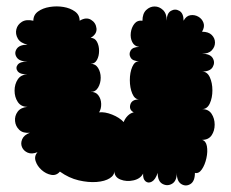

<svg xmlns="http://www.w3.org/2000/svg" viewBox="-20 -559 714 593"><path d="M165 -29Q154 -16 138 -19Q122 -22 108.5 -34Q95 -46 90 -61.5Q85 -77 96 -89Q78 -82 65.5 -87.5Q53 -93 48 -104.5Q43 -116 48.5 -129Q54 -142 72 -149Q51 -147 39.5 -158Q28 -169 26.5 -185Q25 -201 34.5 -214Q44 -227 65 -229Q45 -229 35 -244Q25 -259 25 -279Q25 -299 35 -314Q45 -329 65 -329Q42 -329 34.5 -339Q27 -349 34.5 -359Q42 -369 65 -369Q40 -369 31.5 -382Q23 -395 31.5 -408Q40 -421 65 -421Q43 -426 35 -440Q27 -454 30.5 -468.5Q34 -483 47.5 -491.5Q61 -500 83 -495Q83 -513 97.5 -523.5Q112 -534 133.5 -537.5Q155 -541 176 -537.5Q197 -534 211.5 -523.5Q226 -513 226 -495Q246 -507 261 -498Q276 -489 278 -471.5Q280 -454 260 -442Q273 -442 279.5 -430Q286 -418 286 -402Q286 -386 279.5 -374Q273 -362 260 -362Q275 -362 283 -349Q291 -336 291 -319Q291 -302 283 -288.5Q275 -275 260 -275Q275 -276 283.5 -265Q292 -254 292.5 -238.5Q293 -223 286 -212Q304 -214 326.5 -205Q349 -196 362 -182Q366 -193 374.5 -201.5Q383 -210 393 -212Q378 -220 382.5 -236Q387 -252 410 -252Q396 -252 388.5 -270Q381 -288 381 -311.5Q381 -335 388.5 -352.5Q396 -370 410 -370Q390 -370 383.5 -381Q377 -392 383.5 -403Q390 -414 410 -414Q395 -416 388.5 -429Q382 -442 384 -458Q386 -474 395 -485.5Q404 -497 420 -495Q420 -517 431.5 -528Q443 -539 457.5 -539Q472 -539 483.5 -528Q495 -517 495 -495Q495 -518 508 -525.5Q521 -533 534 -525.5Q547 -518 547 -495Q555 -510 568 -512Q581 -514 592.5 -507.5Q604 -501 608.5 -488.5Q613 -476 604 -461Q624 -461 634 -451Q644 -441 644 -427.5Q644 -414 634 -403.5Q624 -393 604 -393Q629 -393 637 -379.5Q645 -366 637 -352Q629 -338 604 -338Q620 -338 628 -320.5Q636 -303 636 -280Q636 -257 628 -239.5Q620 -222 604 -222Q624 -222 633.5 -207.5Q643 -193 643 -174Q643 -155 633.5 -141Q624 -127 604 -127Q616 -124 619 -107.5Q622 -91 617.5 -70.5Q613 -50 603.5 -36Q594 -22 582 -25Q582 1 568 9.5Q554 18 540 9.5Q526 1 526 -25Q526 0 511.5 8.5Q497 17 482 9Q467 1 467 -25Q460 -4 449 2Q438 8 429.5 1Q421 -6 422 -23Q414 -7 392.5 -2Q371 3 352 -4.5Q333 -12 333 -32Q334 -18 319 -8.5Q304 1 278.5 3Q253 5 223 -2Q193 -9 165 -29Z"/></svg>

Font: Rubik Bubbles
Style: Regular
Weight: 400
Designer: Hubert and Fischer, NaN
Foundry: Hubert and Fischer, NaN
Version: Version 2.200